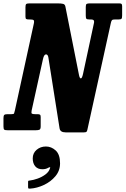

<svg xmlns="http://www.w3.org/2000/svg" viewBox="-68 -770 742 1135"><path d="M108.5 -655H103Q91 -655 86.8 -657.8Q82.5 -660.5 82.5 -672V-727Q82.5 -742 87 -746Q91.5 -750 106.5 -750H272Q293.5 -750 304.8 -747.2Q316 -744.5 318.5 -731.5L399 -326.5Q403 -306.5 410 -306.5Q417 -306.5 423 -334L488 -636.5Q491.5 -655 470.5 -655H460Q445 -655 442 -659.8Q439 -664.5 439 -679.5V-729Q439 -743.5 444.2 -746.8Q449.5 -750 463 -750H637Q647.5 -750 650.8 -746.5Q654 -743 654 -732V-679Q654 -663 650 -659Q646 -655 633.5 -655H611.5Q598 -655 594 -650.8Q590 -646.5 587.5 -635L448.5 -3Q446.5 6.5 442.8 9.5Q439 12.5 428 12.5H319.5Q287.5 12.5 284 -12L218 -430Q215 -448.5 204 -448.5Q192 -448.5 186 -420.5L119 -116.5Q116 -101.5 120.5 -98.2Q125 -95 141.5 -95H154.5Q164 -95 168.2 -92Q172.5 -89 172.5 -78.5V-23Q172.5 -6.5 165.2 -3.2Q158 0 143 0H-22.5Q-38.5 0 -43 -3.8Q-47.5 -7.5 -47.5 -23V-71Q-47.5 -85.5 -43.2 -90.2Q-39 -95 -24.5 -95H-1.5Q13 -95 15 -99.2Q17 -103.5 20 -117L132 -630.5Q135.5 -647 130.5 -651Q125.5 -655 108.5 -655ZM125.5 166.5Q125.5 135 148.5 115.5Q171.5 96 203.5 96Q235.5 96 261.2 119.5Q287 143 287 195.5Q287 239 259.5 271.8Q232 304.5 191.2 323.5Q150.5 342.5 110.5 345Q103 345.5 100.5 344.2Q98 343 98 335V305Q98 299 100.8 298.2Q103.5 297.5 109 297Q130 294.5 155 285.5Q180 276.5 200.2 261.5Q220.5 246.5 226.5 227.5Q231 219.5 227 218.8Q223 218 217 222Q202.5 230.5 182.5 230.5Q155 230.5 140.2 213Q125.5 195.5 125.5 166.5Z"/></svg>

Font: Besley* Condensed
Style: Bold Italic
Weight: 700
Width: 3
Italic angle: -13°
Designer: Owen Earl
Foundry: indestructible type*
Version: Version 3.000; ttfautohint (v1.8.3)